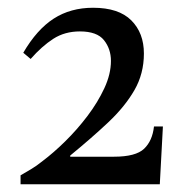

<svg xmlns="http://www.w3.org/2000/svg" viewBox="-20 -475 487 495"><path d="M377 -149H400L392 0H33V-23Q45 -30 59.5 -38.5Q74 -47 90 -60Q118 -81 148.5 -111Q179 -141 205.5 -176Q232 -211 249 -247.5Q266 -284 266 -318Q266 -349 248 -371.5Q230 -394 186 -394Q147 -394 117.5 -375Q88 -356 59 -323L40 -339Q75 -399 118.5 -427Q162 -455 220 -455Q286 -455 318.5 -422.5Q351 -390 351 -337Q351 -285 326.5 -242.5Q302 -200 259 -159.5Q216 -119 161 -74V-71H274Q330 -71 351.5 -91.5Q373 -112 377 -149Z"/></svg>

Font: Bona Nova
Style: Regular
Weight: 400
Designer: Mateusz Machalski
Foundry: Capitalics
Version: Version 4.001; ttfautohint (v1.8.3)